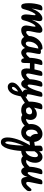

<svg xmlns="http://www.w3.org/2000/svg" viewBox="1630 -2142 969 4268"><g transform="rotate(90 2114.0 -7.5)"><path d="M119 5Q80 5 65 -36.5Q50 -78 50 -163Q50 -223 59 -286Q68 -349 87 -410Q96 -439 116 -452.5Q136 -466 174 -466Q194 -466 202 -461Q210 -456 210 -442Q210 -435 205.5 -414Q201 -393 195 -370Q189 -346 181.5 -311.5Q174 -277 169 -227Q198 -309 235.5 -361.5Q273 -414 312.5 -440Q352 -466 385 -466Q422 -466 435.5 -449.5Q449 -433 449 -401Q449 -370 438.5 -324Q428 -278 419 -231Q456 -321 496.5 -372Q537 -423 575.5 -444.5Q614 -466 644 -466Q709 -466 709 -401Q709 -375 703 -340Q697 -305 688.5 -268Q680 -231 674 -198.5Q668 -166 668 -145Q668 -105 697 -105Q719 -105 747.5 -132Q776 -159 818 -209Q826 -218 832.5 -220.5Q839 -223 845 -223Q859 -223 866 -210.5Q873 -198 873 -178Q873 -164 870 -147.5Q867 -131 854 -116Q832 -89 801.5 -61Q771 -33 733.5 -14Q696 5 649 5Q597 5 571.5 -25Q546 -55 546 -110Q546 -135 553 -170.5Q560 -206 566.5 -241Q573 -276 573 -297Q573 -313 562 -313Q550 -313 526 -280.5Q502 -248 478 -194Q454 -140 438 -75Q427 -28 412.5 -11.5Q398 5 366 5Q342 5 327.5 -11Q313 -27 306.5 -51.5Q300 -76 300 -103Q300 -136 304.5 -171.5Q309 -207 313.5 -240Q318 -273 318 -297Q318 -313 307 -313Q295 -313 279 -291.5Q263 -270 246 -235Q229 -200 214.5 -158Q200 -116 190 -75Q179 -28 164.5 -11.5Q150 5 119 5Z M915 5Q852 5 815.5 -40Q779 -85 779 -158Q779 -219 800.5 -274.5Q822 -330 859 -373.5Q896 -417 944 -442.5Q992 -468 1045 -468Q1069 -468 1076 -458.5Q1083 -449 1087 -429Q1099 -431 1110 -432Q1121 -433 1131 -433Q1160 -433 1170 -422.5Q1180 -412 1180 -398Q1180 -381 1174.5 -349Q1169 -317 1161 -279Q1153 -241 1147.5 -204Q1142 -167 1142 -138Q1142 -123 1149.5 -114Q1157 -105 1169 -105Q1189 -105 1217.5 -132Q1246 -159 1288 -209Q1296 -218 1302.5 -220.5Q1309 -223 1315 -223Q1329 -223 1336 -210.5Q1343 -198 1343 -178Q1343 -164 1340 -147.5Q1337 -131 1324 -116Q1302 -89 1273 -61Q1244 -33 1212 -14Q1180 5 1148 5Q1116 5 1088 -17Q1060 -39 1046 -79Q1027 -48 994.5 -21.5Q962 5 915 5ZM951 -96Q972 -96 992.5 -121Q1013 -146 1022 -191L1059 -375Q1017 -374 981.5 -343Q946 -312 925 -263Q904 -214 904 -157Q904 -126 916.5 -111Q929 -96 951 -96Z M1333 5Q1294 5 1279 -36.5Q1264 -78 1264 -163Q1264 -223 1273 -286Q1282 -349 1301 -410Q1310 -439 1329.5 -452.5Q1349 -466 1388 -466Q1408 -466 1416 -461Q1424 -456 1424 -442Q1424 -435 1419.5 -414Q1415 -393 1409 -370Q1406 -358 1402 -337Q1398 -316 1394 -290H1522Q1528 -318 1535.5 -348Q1543 -378 1551 -410Q1559 -439 1575 -452.5Q1591 -466 1625 -466Q1648 -466 1657 -460.5Q1666 -455 1666 -440Q1666 -426 1660.5 -397Q1655 -368 1647.5 -332Q1640 -296 1632 -259Q1624 -222 1618.5 -192Q1613 -162 1613 -145Q1613 -125 1621.5 -115Q1630 -105 1642 -105Q1664 -105 1692.5 -132Q1721 -159 1763 -209Q1771 -218 1777.5 -220.5Q1784 -223 1790 -223Q1804 -223 1811 -210.5Q1818 -198 1818 -178Q1818 -164 1815 -147.5Q1812 -131 1799 -116Q1776 -89 1746 -61Q1716 -33 1678.5 -14Q1641 5 1594 5Q1543 5 1522.5 -25.5Q1502 -56 1500 -111Q1499 -144 1505 -188Q1469 -188 1438.5 -188Q1408 -188 1383 -190Q1381 -169 1381 -151Q1381 -91 1379 -57Q1377 -23 1367.5 -9Q1358 5 1333 5Z M1911 304Q1868 304 1841 275.5Q1814 247 1814 206Q1814 173 1830.5 140Q1847 107 1893 67Q1939 27 2027 -26V-28Q1998 -33 1981.5 -61.5Q1965 -90 1965 -136Q1949 -72 1915.5 -33.5Q1882 5 1841 5Q1797 5 1768 -36Q1739 -77 1739 -140Q1739 -214 1749 -276.5Q1759 -339 1782 -410Q1792 -442 1811 -454Q1830 -466 1867 -466Q1906 -466 1906 -438Q1906 -431 1901 -411Q1896 -391 1890 -366Q1884 -341 1879 -317Q1859 -211 1859 -177Q1859 -139 1880 -139Q1898 -139 1921.5 -174Q1945 -209 1969.5 -270Q1994 -331 2015 -410Q2023 -441 2040 -453.5Q2057 -466 2089 -466Q2112 -466 2121 -460.5Q2130 -455 2130 -440Q2130 -426 2124.5 -398Q2119 -370 2111 -335.5Q2103 -301 2095 -266Q2087 -231 2081.5 -202Q2076 -173 2076 -156Q2076 -136 2081.5 -129Q2087 -122 2096 -122Q2101 -122 2105.5 -123Q2110 -124 2115 -124Q2122 -124 2125.5 -118Q2129 -112 2128 -89Q2158 -108 2187.5 -128Q2217 -148 2244 -168Q2255 -176 2267 -176Q2280 -176 2287.5 -164Q2295 -152 2295 -132Q2295 -111 2289 -99.5Q2283 -88 2266 -76Q2229 -50 2192 -28Q2155 -6 2122 14Q2116 42 2110 68Q2104 94 2097 118Q2072 209 2022.5 256.5Q1973 304 1911 304ZM1932 210Q1958 210 1982 172.5Q2006 135 2015 71Q1954 108 1932.5 137Q1911 166 1911 188Q1911 210 1932 210Z M2608 5Q2585 5 2567 -1.5Q2549 -8 2536 -19Q2514 -8 2488 -1.5Q2462 5 2432 5Q2339 5 2288.5 -47.5Q2238 -100 2238 -181Q2238 -243 2247 -297Q2256 -351 2275 -410Q2284 -439 2304 -452.5Q2324 -466 2364 -466Q2384 -466 2396.5 -461Q2409 -456 2409 -442Q2409 -435 2404 -413.5Q2399 -392 2394 -370Q2389 -347 2383 -324.5Q2377 -302 2373 -280Q2398 -305 2435.5 -323.5Q2473 -342 2514 -342Q2576 -342 2611 -301.5Q2646 -261 2646 -200Q2646 -151 2623 -106Q2631 -105 2637 -105Q2673 -105 2704 -132Q2735 -159 2777 -209Q2785 -218 2791.5 -220.5Q2798 -223 2804 -223Q2818 -223 2825 -210.5Q2832 -198 2832 -178Q2832 -164 2829 -147.5Q2826 -131 2813 -116Q2790 -89 2760 -61Q2730 -33 2692.5 -14Q2655 5 2608 5ZM2464 -237Q2426 -237 2401 -215.5Q2376 -194 2364 -175Q2368 -140 2384.5 -120.5Q2401 -101 2437 -101Q2477 -101 2498.5 -122.5Q2520 -144 2521 -181Q2522 -207 2508 -222Q2494 -237 2464 -237Z M2925 5Q2863 5 2820.5 -25Q2778 -55 2757 -103Q2736 -151 2736 -205Q2736 -283 2765.5 -342Q2795 -401 2845.5 -434Q2896 -467 2958 -467Q3011 -467 3049 -441.5Q3087 -416 3108.5 -374.5Q3130 -333 3135 -285Q3159 -287 3189 -292.5Q3219 -298 3247 -305Q3255 -307 3261 -307Q3275 -307 3281.5 -293Q3288 -279 3288 -261Q3288 -213 3259 -204Q3197 -183 3127 -180Q3114 -124 3084 -82.5Q3054 -41 3013 -18Q2972 5 2925 5ZM2933 -101Q2963 -101 2987.5 -126.5Q3012 -152 3020 -202Q2988 -223 2972 -258Q2956 -293 2956 -329Q2956 -345 2959 -361Q2958 -361 2954 -361Q2916 -361 2888.5 -324Q2861 -287 2861 -214Q2861 -156 2884 -128.5Q2907 -101 2933 -101Z M3540 5Q3509 5 3488 -6Q3467 -17 3454 -33Q3427 -16 3397 -6Q3367 4 3335 5Q3330 87 3316.5 167.5Q3303 248 3280.5 313.5Q3258 379 3223.5 418Q3189 457 3141 457Q3086 457 3060.5 416.5Q3035 376 3035 310Q3035 217 3078 87Q3121 -43 3219 -206Q3219 -253 3218.5 -310Q3218 -367 3217 -409Q3216 -439 3240.5 -455.5Q3265 -472 3300 -472Q3320 -472 3330 -464Q3340 -456 3341 -430Q3341 -412 3342 -393Q3374 -433 3404.5 -450.5Q3435 -468 3471 -468Q3527 -468 3562.5 -423Q3598 -378 3598 -305Q3598 -252 3581 -202Q3564 -152 3534 -111Q3545 -108 3554 -106.5Q3563 -105 3569 -105Q3605 -105 3636 -132Q3667 -159 3709 -209Q3717 -218 3723.5 -220.5Q3730 -223 3736 -223Q3750 -223 3757 -210.5Q3764 -198 3764 -178Q3764 -164 3761 -147.5Q3758 -131 3745 -116Q3723 -89 3693 -61Q3663 -33 3625 -14Q3587 5 3540 5ZM3341 -162Q3341 -127 3340 -91Q3377 -99 3407 -130.5Q3437 -162 3455 -208Q3473 -254 3473 -306Q3473 -338 3461 -352.5Q3449 -367 3429 -367Q3413 -367 3391 -349.5Q3369 -332 3342 -291Q3342 -258 3341.5 -225.5Q3341 -193 3341 -162ZM3124 293Q3124 327 3132 343Q3140 359 3149 359Q3163 359 3174.5 326.5Q3186 294 3194.5 237.5Q3203 181 3209 106.5Q3215 32 3217 -51Q3175 46 3149.5 138Q3124 230 3124 293Z M3787 5Q3742 5 3713.5 -37Q3685 -79 3685 -140Q3685 -217 3695.5 -279Q3706 -341 3728 -410Q3737 -438 3754.5 -452Q3772 -466 3813 -466Q3836 -466 3844 -459Q3852 -452 3852 -438Q3852 -431 3847 -411Q3842 -391 3836 -366Q3830 -341 3825 -317Q3817 -274 3811 -235.5Q3805 -197 3805 -177Q3805 -155 3810.5 -147Q3816 -139 3826 -139Q3848 -139 3885.5 -204Q3923 -269 3961 -410Q3969 -439 3985 -452.5Q4001 -466 4035 -466Q4058 -466 4067 -460.5Q4076 -455 4076 -440Q4076 -426 4070.5 -397Q4065 -368 4057.5 -332Q4050 -296 4042 -259Q4034 -222 4028.5 -192Q4023 -162 4023 -145Q4023 -125 4031.5 -115Q4040 -105 4052 -105Q4074 -105 4102.5 -132Q4131 -159 4173 -209Q4181 -218 4187.5 -220.5Q4194 -223 4200 -223Q4214 -223 4221 -210.5Q4228 -198 4228 -178Q4228 -164 4225 -147.5Q4222 -131 4209 -116Q4187 -89 4157 -61Q4127 -33 4089 -14Q4051 5 4004 5Q3955 5 3933 -33.5Q3911 -72 3911 -136Q3894 -66 3859.5 -30.5Q3825 5 3787 5Z"/></g></svg>

Font: Pacifico
Style: Regular
Weight: 400
Designer: Vernon Adams
Foundry: Vernon Adams
Version: Version 3.010; ttfautohint (v1.8.4.7-5d5b)